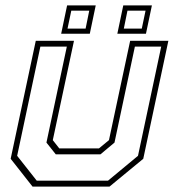

<svg xmlns="http://www.w3.org/2000/svg" viewBox="-20 -691 644 711"><path d="M100.5 0 19.5 -103 112.5 -540H254L175.5 -172L199.5 -141.5H346.5L383.5 -172L462 -540H603.5L510.5 -103L385.5 0ZM116 -22H380L491 -114L577 -518.5H479.5L404 -163L352 -119.5H186.5L152 -163L227.5 -518.5H129.5L43.5 -114ZM414.5 -566 436.5 -671H542.5L520.5 -566ZM206.5 -566 228.5 -671H334.5L312.5 -566ZM230 -585H297L310.5 -651.5H244ZM438.5 -585H505L519 -651.5H452Z"/></svg>

Font: Tourney Thin ExtraLight
Style: Italic
Weight: 250
Italic angle: -12°
Version: Version 1.015